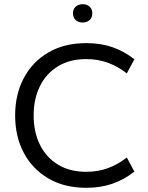

<svg xmlns="http://www.w3.org/2000/svg" viewBox="-20 -883 705 913"><path d="M390 10Q286 10 210 -34.5Q134 -79 93 -156.5Q52 -234 52 -334Q52 -434 93 -511.5Q134 -589 210 -633.5Q286 -678 390 -678Q459 -678 515 -658.5Q571 -639 619 -601L583 -534Q541 -567 493.5 -584.5Q446 -602 390 -602Q313 -602 257 -568.5Q201 -535 170.5 -474.5Q140 -414 140 -334Q140 -254 170.5 -193.5Q201 -133 257 -99.5Q313 -66 390 -66Q446 -66 493.5 -83.5Q541 -101 583 -134L619 -67Q571 -29 515 -9.5Q459 10 390 10ZM373 -776Q352 -776 339.5 -788Q327 -800 327 -820Q327 -839 339.5 -851Q352 -863 373 -863Q394 -863 406.5 -851Q419 -839 419 -820Q419 -800 406.5 -788Q394 -776 373 -776Z"/></svg>

Font: Gantari
Style: Regular
Weight: 400
Designer: Anugrah Pasau
Foundry: Lafontype
Version: Version 1.000; ttfautohint (v1.8.3)